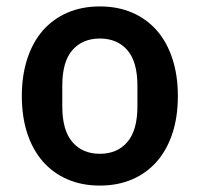

<svg xmlns="http://www.w3.org/2000/svg" viewBox="-20 -650 622 598"><path d="M291 -72Q235 -72 190 -91.5Q145 -111 113.5 -147Q82 -183 65 -234.5Q48 -286 48 -351Q48 -415 65 -467Q82 -519 113.5 -555Q145 -591 190 -610.5Q235 -630 291 -630Q347 -630 392 -610.5Q437 -591 468.5 -555Q500 -519 517 -467Q534 -415 534 -351Q534 -286 517 -234.5Q500 -183 468.5 -147Q437 -111 392 -91.5Q347 -72 291 -72ZM291 -171Q345 -171 376.5 -207.5Q408 -244 408 -319V-383Q408 -458 376.5 -494Q345 -530 291 -530Q237 -530 205.5 -494Q174 -458 174 -383V-319Q174 -244 205.5 -207.5Q237 -171 291 -171Z"/></svg>

Font: IBM Plex Sans Devanagari SemiBold
Style: Regular
Weight: 600
Designer: Mike Abbink, Paul van der Laan, Pieter van Rosmalen, Erin McLaughlin
Foundry: Bold Monday
Version: Version 1.1